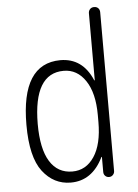

<svg xmlns="http://www.w3.org/2000/svg" viewBox="-54 -792 608 844"><g transform="rotate(-5 250.0 -370.0)"><path d="M235.4 -482.4Q102.5 -482.4 101.6 -259.8Q101.6 -149.4 136.2 -93.8Q170.9 -38.1 235.4 -38.1Q295.9 -38.1 332 -92.3Q368.2 -146.5 368.2 -245.1V-275.4Q368.2 -373 331.5 -427.7Q294.9 -482.4 235.4 -482.4ZM224.6 9.8Q149.4 9.8 100.6 -53.7Q51.8 -117.2 51.8 -259.8Q51.8 -529.3 224.6 -530.3Q322.3 -530.3 365.2 -430.7Q365.2 -428.7 367.2 -428.7Q368.2 -428.7 368.2 -429.7V-724.6Q368.2 -735.4 375 -742.7Q381.8 -750 393.1 -750Q404.3 -750 411.1 -743.2Q418 -736.3 418 -724.6V-24.4Q418 -14.6 411.1 -7.3Q404.3 0 394 0Q383.8 0 377 -6.8Q370.1 -13.7 370.1 -24.4V-89.8Q370.1 -90.8 368.2 -90.8Q367.2 -90.8 367.2 -88.9Q318.4 9.8 224.6 9.8Z"/></g></svg>

Font: Rounded-X Mgen+ 1m light
Style: Regular
Weight: 200
Designer: [Source Han Sans]
Ryoko NISHIZUKA  (kana & ideographs); Paul D. Hunt (Latin, Greek & Cyrillic); Wenlong ZHANG  (bopomofo
Version: Version 1.059.20150602